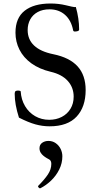

<svg xmlns="http://www.w3.org/2000/svg" viewBox="-20 -696 549 1078"><path d="M86.4 -35.6Q62.5 -110.4 62.5 -168.9Q62.5 -174.8 64.5 -180.7Q65.4 -184.1 70.3 -185.8Q75.2 -187.5 81.5 -187.5Q87.4 -187.5 91.8 -186Q96.2 -184.6 96.2 -182.6Q99.1 -136.7 120.6 -100.3Q142.1 -64 177.5 -43.7Q212.9 -23.4 256.3 -23.4Q295.4 -23.4 326.7 -39.6Q357.9 -55.7 375.7 -85.2Q393.6 -114.7 393.6 -153.3Q393.6 -204.6 360.6 -241.5Q327.6 -278.3 264.6 -293Q200.7 -308.1 156.2 -340.3Q111.8 -372.6 89.4 -417Q66.9 -461.4 66.9 -512.7Q66.9 -595.2 118.4 -635.7Q169.9 -676.3 264.2 -676.3Q309.1 -676.3 349.6 -666.5Q391.6 -656.2 397.9 -656.2Q404.8 -656.2 405.8 -656.7Q424.3 -591.3 424.3 -530.8Q424.3 -523.9 416.7 -521.5Q409.2 -519 400.4 -519Q392.1 -519 390.6 -525.9Q379.9 -582 345 -612.8Q310.1 -643.6 258.3 -643.6Q219.2 -643.6 191.7 -628.4Q164.1 -613.3 149.7 -586.9Q135.3 -560.5 135.3 -527.3Q135.3 -474.6 171.4 -440.4Q207.5 -406.2 279.3 -391.6Q370.6 -373 415.8 -323.2Q460.9 -273.4 460.9 -190.4Q460.9 -95.7 410.2 -41.3Q359.4 13.2 258.8 13.2Q218.3 13.2 178.7 2.2Q139.2 -8.8 86.4 -35.6ZM194.3 347.7Q229.5 312.5 248.8 283.7Q268.1 254.9 268.1 224.1Q268.1 205.1 255.4 198.7Q228.5 185.1 215.1 170.2Q201.7 155.3 201.7 137.2Q201.7 116.2 216.8 105.7Q231.9 95.2 252 95.2Q274.9 95.2 292.7 107.7Q310.5 120.1 320.3 139.9Q330.1 159.7 330.1 181.6Q330.1 220.2 312.7 255.4Q295.4 290.5 267.1 317.6Q238.8 344.7 207 360.8Q204.1 362.3 200.4 359.9Q196.8 357.4 194.6 353.5Q192.4 349.6 194.3 347.7Z"/></svg>

Font: JuniusX
Style: Regular
Weight: 400
Designer: Peter S. Baker
Foundry: Briery Creek Software
Version: Version 1.004